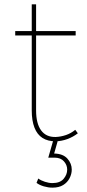

<svg xmlns="http://www.w3.org/2000/svg" viewBox="-20 -650 402 883"><path d="M146 -142Q146 -82 169 -50.5Q192 -19 236 -20Q260 -21 283.5 -29Q307 -37 326 -53L338 -37Q316 -20 290 -10.5Q264 -1 236 0Q200 0 175.5 -15.5Q151 -31 138.5 -63Q126 -95 126 -142V-630H146ZM50 -507H328V-487H50ZM225 -5 245 0 229 56Q270 57 290 79.5Q310 102 310 130Q310 150 300 169.5Q290 189 270.5 201Q251 213 221 213Q202 213 181.5 207Q161 201 148 191L156 171Q168 180 186.5 186Q205 192 221 192Q256 192 272.5 172.5Q289 153 289 130Q289 109 274 92Q259 75 231 75Q224 75 215 75Q206 75 202 75Z"/></svg>

Font: Alexandria Thin
Style: Regular
Weight: 250
Designer: Mohamed Gaber
Foundry: Kief Type Foundry
Version: Version 5.100